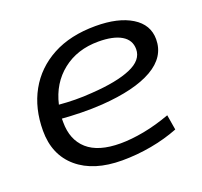

<svg xmlns="http://www.w3.org/2000/svg" viewBox="-102 -662 831 788"><g transform="rotate(-20 313.5 -268.0)"><path d="M552 -35Q496 -13 432.5 -1.5Q369 10 305 10Q181 10 110.5 -50Q40 -110 40 -215Q40 -313 81.5 -387.5Q123 -462 201 -504Q279 -546 389 -546Q488 -546 546.5 -510Q605 -474 605 -410Q605 -333 527.5 -288.5Q450 -244 305 -234Q258 -231 213 -232Q168 -233 130 -236Q130 -228 130 -220Q130 -143 178 -100.5Q226 -58 322 -58Q369 -58 425 -68.5Q481 -79 541 -101ZM378 -482Q286 -482 222 -431.5Q158 -381 138 -294Q171 -291 208 -290.5Q245 -290 282 -293Q392 -300 453 -326Q514 -352 514 -400Q514 -440 478.5 -461Q443 -482 378 -482Z"/></g></svg>

Font: Georama Extended
Style: Italic
Weight: 400
Width: 7
Italic angle: -9°
Designer: Jean-Baptiste Levee
Foundry: Production Type
Version: Version 1.000